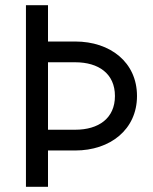

<svg xmlns="http://www.w3.org/2000/svg" viewBox="-20 -720 590 740"><path d="M80 -700V0H165V-140H270C405 -140 508 -221 508 -350C508 -480 405 -560 270 -560H165V-700ZM165 -220V-480H270C360 -480 423 -436 423 -350C423 -264 360 -220 270 -220Z"/></svg>

Font: Jost
Style: Regular
Weight: 400
Version: Version 3.710